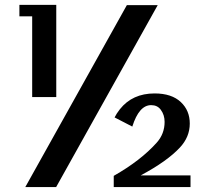

<svg xmlns="http://www.w3.org/2000/svg" viewBox="-20 -758 851 778"><path d="M606.4 -379.4Q675.8 -379.4 712.9 -344.2Q749 -310.1 749 -257.3Q749 -203.1 709 -160.2Q657.2 -104.5 550.3 -47.4H752V0H440.9V-45.4Q550.8 -107.9 615.2 -180.2Q647 -215.8 647 -264.2Q647 -292.5 631.3 -313.5Q617.7 -332 592.3 -332Q543.5 -332 516.1 -245.1L444.3 -282.2Q452.1 -297.9 465.8 -315.4Q516.6 -379.4 606.4 -379.4ZM58.6 -738.3H208V-364.7H110.4V-691.9H58.6ZM82.5 0 494.1 -737.3H619.1L207.5 0Z"/></svg>

Font: Klaudia
Style: Bold
Weight: 700
Designer: Wojciech Kalinowski "wmk69" (wmk69@o2.pl)
Foundry: Wojciech Kalinowski "wmk69" (wmk69@o2.pl)
Version: Version 3.1.0; 2021-05-10